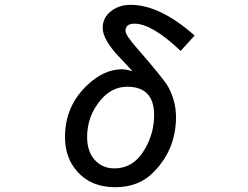

<svg xmlns="http://www.w3.org/2000/svg" viewBox="-20 -783 1040 806"><path d="M738.3 -569.3Q618.2 -683.6 544.9 -683.6Q506.8 -683.6 506.8 -653.3Q506.8 -635.7 554.7 -581.1Q669.9 -449.2 687.5 -416Q718.8 -357.4 718.8 -291Q718.8 -155.3 624 -59.6Q562.5 2.9 463.9 2.9Q362.3 2.9 304.7 -62.5Q252.9 -120.1 252.9 -208Q252.9 -339.8 349.6 -428.7Q418 -492.2 493.2 -492.2Q507.8 -492.2 536.1 -484.4Q517.6 -504.9 479.5 -544.9Q411.1 -617.2 411.1 -666Q411.1 -705.1 440.4 -731.4Q475.6 -762.7 528.3 -762.7Q651.4 -762.7 796.9 -633.8ZM513.7 -418.9Q451.2 -418.9 404.3 -365.2Q345.7 -296.9 345.7 -208Q345.7 -140.6 384.8 -104.5Q415 -76.2 460 -76.2Q543 -76.2 589.8 -160.2Q627 -225.6 627 -299.8Q627 -418.9 513.7 -418.9Z"/></svg>

Font: MotoyaLCedar
Style: W3 mono
Weight: 400
Version: Version 1.01